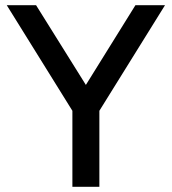

<svg xmlns="http://www.w3.org/2000/svg" viewBox="-20 -720 662 740"><path d="M332 -359H290L502 -700H616L363 -293V0H259V-293L6 -700H119Z"/></svg>

Font: SUSE Thin Medium
Style: Regular
Weight: 500
Version: Version 1.000